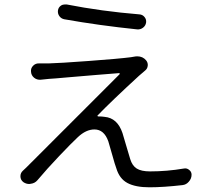

<svg xmlns="http://www.w3.org/2000/svg" viewBox="-20 -796 937 849"><path d="M263.7 -710.9Q250 -713.9 242.2 -725.1Q234.4 -736.3 236.3 -750Q238.3 -763.7 250 -771.5Q257.8 -776.4 267.6 -776.4Q271.5 -776.4 274.4 -776.4Q428.7 -746.1 596.7 -732.4Q610.4 -731.4 619.1 -720.7Q627.9 -710 626 -696.3Q624 -682.6 612.8 -673.8Q601.6 -665 586.9 -666Q417 -683.6 263.7 -710.9ZM586.9 -546.9Q611.3 -546.9 626 -529.3Q634.8 -518.6 633.3 -505.4Q631.8 -492.2 622.1 -484.4Q605.5 -470.7 594.7 -460.9Q474.6 -350.6 412.1 -286.1Q410.2 -285.2 411.1 -283.2Q412.1 -281.2 414.1 -281.2Q431.6 -281.2 442.4 -279.3Q499 -274.4 521.5 -208Q526.4 -193.4 538.1 -151.9Q549.8 -110.4 555.7 -92.8Q564.5 -63.5 584.5 -50.8Q604.5 -38.1 643.6 -38.1Q718.8 -38.1 793 -50.8Q806.6 -53.7 817.4 -43.9Q827.1 -36.1 827.1 -23.4Q827.1 -5.9 814.5 7.8Q803.7 20.5 787.1 22.5Q702.1 32.2 640.6 32.2Q579.1 32.2 543.5 13.2Q507.8 -5.9 494.1 -52.7Q488.3 -67.4 476.1 -111.8Q463.9 -156.2 459 -170.9Q440.4 -223.6 397.5 -223.6Q360.4 -223.6 324.2 -189.5Q296.9 -164.1 241.7 -106Q186.5 -47.9 145.5 1Q133.8 14.6 116.2 16.6Q112.3 17.6 109.4 17.6Q95.7 17.6 84 9.8Q70.3 0 70.3 -16.6Q70.3 -31.2 81.1 -41Q88.9 -47.9 95.7 -54.7Q100.6 -60.5 508.8 -467.8Q509.8 -468.8 509.3 -470.7Q508.8 -472.7 506.8 -472.7Q470.7 -469.7 408.2 -464.8Q345.7 -460 281.2 -454.1Q216.8 -448.2 197.3 -447.3Q178.7 -445.3 159.2 -443.4Q142.6 -442.4 130.4 -452.6Q118.2 -462.9 117.2 -478.5Q115.2 -494.1 126.5 -505.4Q137.7 -516.6 153.3 -515.6Q162.1 -515.6 171.9 -515.6Q183.6 -515.6 195.3 -515.6Q240.2 -516.6 372.6 -526.4Q504.9 -536.1 558.6 -543Q565.4 -543.9 572.8 -545.4Q580.1 -546.9 586.9 -546.9Z"/></svg>

Font: Gen Jyuu Gothic P Normal
Style: Regular
Weight: 300
Designer: [Source Han Sans]
Ryoko NISHIZUKA  (kana & ideographs); Paul D. Hunt (Latin, Greek & Cyrillic); Wenlong ZHANG  (bopomofo
Version: Version 1.002.20150607